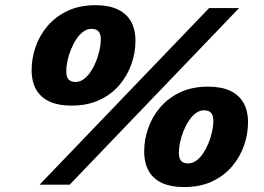

<svg xmlns="http://www.w3.org/2000/svg" viewBox="-20 -730 1044 759"><path d="M136.5 0 806.5 -698H925L255.5 0ZM279 -406Q296 -406 311.2 -417.2Q326.5 -428.5 338.8 -447Q351 -465.5 359.8 -487.5Q368.5 -509.5 373.5 -532.2Q378.5 -555 378.5 -573.5Q378.5 -596.5 369.2 -606.2Q360 -616 341.5 -616Q324.5 -616 309.2 -604.8Q294 -593.5 281.8 -575Q269.5 -556.5 260.5 -534.2Q251.5 -512 246.8 -489.5Q242 -467 242 -448.5Q242 -425.5 251.2 -415.8Q260.5 -406 279 -406ZM358.5 -709.5Q409 -709.5 444 -693.5Q479 -677.5 497.2 -646.2Q515.5 -615 515.5 -568Q515.5 -522.5 499.8 -477.2Q484 -432 452.8 -394.8Q421.5 -357.5 374 -335Q326.5 -312.5 262 -312.5Q211.5 -312.5 176.5 -328.2Q141.5 -344 123.2 -375.5Q105 -407 105 -454Q105 -499 120.5 -544.2Q136 -589.5 167.5 -626.8Q199 -664 246.5 -686.8Q294 -709.5 358.5 -709.5ZM724 -84Q741 -84 756.2 -95.2Q771.5 -106.5 783.8 -125Q796 -143.5 804.8 -165.5Q813.5 -187.5 818.5 -210.2Q823.5 -233 823.5 -251.5Q823.5 -274.5 814.2 -284.2Q805 -294 786.5 -294Q769.5 -294 754.2 -282.8Q739 -271.5 726.8 -253Q714.5 -234.5 705.5 -212.2Q696.5 -190 691.8 -167.5Q687 -145 687 -126.5Q687 -103.5 696.2 -93.8Q705.5 -84 724 -84ZM803.5 -387.5Q854 -387.5 889 -371.5Q924 -355.5 942.2 -324.2Q960.5 -293 960.5 -246Q960.5 -200.5 944.8 -155.2Q929 -110 897.8 -72.8Q866.5 -35.5 819 -13Q771.5 9.5 707 9.5Q656.5 9.5 621.5 -6.2Q586.5 -22 568.2 -53.5Q550 -85 550 -132Q550 -177 565.5 -222.2Q581 -267.5 612.5 -304.8Q644 -342 691.5 -364.8Q739 -387.5 803.5 -387.5Z"/></svg>

Font: Newsreader 9pt ExtraBold
Style: Italic
Weight: 800
Italic angle: -17°
Designer: Hugues Gentile
Foundry: Production Type
Version: Version 1.003